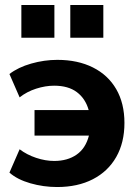

<svg xmlns="http://www.w3.org/2000/svg" viewBox="-20 -742 563 773"><path d="M210 11Q155 11 102.5 -4Q50 -19 18 -47L59 -141Q88 -119 125.5 -106.5Q163 -94 198 -94Q252 -94 288.5 -119.5Q325 -145 338 -196H119V-299H337Q324 -345 289.5 -371Q255 -397 198 -397Q163 -397 125.5 -385Q88 -373 59 -350L18 -444Q53 -471 105.5 -486Q158 -501 211 -501Q293 -501 354 -470.5Q415 -440 448 -383Q481 -326 481 -247Q481 -168 448 -110Q415 -52 354 -20.5Q293 11 210 11ZM263 -590V-722H396V-590ZM66 -590V-722H199V-590Z"/></svg>

Font: Nunito Sans ExtraBold
Style: Regular
Weight: 800
Designer: Vernon Adams
Foundry: Vernon Adams
Version: Version 3.101; ttfautohint (v1.8.4.7-5d5b);gftools[0.9.27]